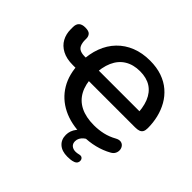

<svg xmlns="http://www.w3.org/2000/svg" viewBox="-209 -950 1381 1381"><g transform="rotate(45 481.5 -260.0)"><path d="M615 10Q497 10 412 -32.5Q327 -75 280 -153.5Q233 -232 231 -341L253 -299H206Q142 -299 99 -322Q56 -345 35 -383.5Q14 -422 14 -470V-493Q14 -554 79 -554Q115 -554 128 -539.5Q141 -525 141 -503Q141 -493 141 -484.5Q141 -476 142 -469Q147 -431 167 -417Q187 -403 222 -403H253L231 -359Q233 -440 257.5 -505.5Q282 -571 327.5 -618Q373 -665 436 -690Q499 -715 577 -715Q646 -715 700 -696Q754 -677 793.5 -643Q833 -609 858.5 -564Q884 -519 896.5 -467Q909 -415 909 -360Q909 -336 901.5 -323Q894 -310 879 -304.5Q864 -299 840 -299H350L366 -344Q368 -265 397 -210.5Q426 -156 482 -128Q538 -100 620 -100Q667 -100 711.5 -110Q756 -120 799 -144Q821 -156 838 -153.5Q855 -151 865.5 -138.5Q876 -126 878 -108.5Q880 -91 872 -74Q864 -57 844 -46Q796 -19 738 -4.5Q680 10 615 10ZM580 -610Q513 -610 464.5 -580.5Q416 -551 390.5 -493.5Q365 -436 364 -353L350 -403H812L783 -352Q783 -438 760 -495Q737 -552 692 -581Q647 -610 580 -610ZM644 195Q589 195 557.5 167Q526 139 526 91Q526 49 554 13Q582 -23 628 -42L665 0Q649 7 635 18.5Q621 30 613 45Q605 60 605 77Q605 102 621 115Q637 128 661 128Q668 128 675.5 127Q683 126 691 124Q709 119 719 125.5Q729 132 731.5 144.5Q734 157 728 168.5Q722 180 707 186Q691 192 674.5 193.5Q658 195 644 195Z"/></g></svg>

Font: Nunito ExtraLight
Style: Regular
Weight: 200
Designer: Vernon Adams
Foundry: Vernon Adams
Version: Version 3.602